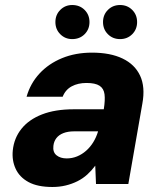

<svg xmlns="http://www.w3.org/2000/svg" viewBox="-20 -734 643 766"><path d="M189 12Q130 12 94 -7.5Q58 -27 42.5 -60.5Q27 -94 31 -134Q36 -183 65.5 -220Q95 -257 147.5 -277.5Q200 -298 274 -298H394Q400 -335 397 -358Q394 -381 377 -392Q360 -403 325 -403Q291 -403 266 -389.5Q241 -376 230 -348H86Q101 -401 137.5 -440.5Q174 -480 227.5 -502Q281 -524 347 -524Q420 -524 469 -500.5Q518 -477 539 -432Q560 -387 548 -321L492 0H363L360 -73Q346 -54 328.5 -38Q311 -22 289 -11Q267 0 242 6Q217 12 189 12ZM246 -102Q268 -102 287.5 -110Q307 -118 323.5 -132.5Q340 -147 352 -166.5Q364 -186 371 -209V-210H276Q251 -210 233 -203Q215 -196 205 -183Q195 -170 193 -152Q190 -127 205.5 -114.5Q221 -102 246 -102ZM268 -578Q240 -578 220.5 -597.5Q201 -617 201 -646Q201 -675 220.5 -694.5Q240 -714 268 -714Q298 -714 317.5 -694.5Q337 -675 337 -646Q337 -617 317.5 -597.5Q298 -578 268 -578ZM459 -578Q430 -578 410.5 -597.5Q391 -617 391 -646Q391 -675 410.5 -694.5Q430 -714 459 -714Q488 -714 507.5 -694.5Q527 -675 527 -646Q527 -617 507.5 -597.5Q488 -578 459 -578Z"/></svg>

Font: DM Sans 12pt Black
Style: Italic
Weight: 900
Italic angle: -10°
Version: Version 4.004;gftools[0.9.30]